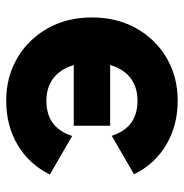

<svg xmlns="http://www.w3.org/2000/svg" viewBox="-8 -553 573 597"><g transform="rotate(90 278.5 -254.5)"><path d="M97.6 -310.5V-197.3H370.9V-310.5ZM174.8 -253.9Q174.8 -285.1 182.3 -311Q189.7 -336.9 204.5 -355.9Q219.3 -374.9 241.5 -385.2Q263.6 -395.5 292.6 -395.5Q336.1 -395.5 363.2 -374.8Q390.2 -354 402.1 -315.4L522 -384.8Q490.5 -449 430.4 -484.8Q370.3 -520.5 292.6 -520.5Q218.4 -520.5 160 -486Q101.6 -451.6 67.9 -391.4Q34.2 -331.2 34.2 -253.9Q34.2 -176.6 68 -116.4Q101.9 -56.2 160.4 -21.8Q218.9 12.7 293.2 12.7Q370.9 12.7 431 -23.1Q491.1 -59 522.6 -123L402.7 -192.4Q390.8 -154.1 363.8 -133.2Q336.7 -112.3 293.2 -112.3Q264.2 -112.3 242 -122.6Q219.9 -132.9 205 -151.9Q190 -170.9 182.4 -196.9Q174.8 -222.9 174.8 -253.9Z"/></g></svg>

Font: Giphurs SC
Style: Regular
Weight: 400
Version: Version 0.920